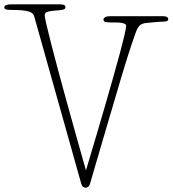

<svg xmlns="http://www.w3.org/2000/svg" viewBox="-55 -841 799 889"><path d="M343 -52Q395 -225 436 -367Q453 -427 470 -486Q487 -545 500 -594Q513 -643 521 -677Q529 -711 529 -721Q529 -728 522 -731Q515 -734 504.5 -735.5Q494 -737 481.5 -737Q469 -737 458 -737Q448 -737 436 -738.5Q424 -740 424 -751Q424 -756 431 -761Q438 -766 458 -766H701Q710 -766 717 -763Q724 -760 724 -752Q724 -741 704 -741Q693 -741 681 -740Q669 -739 657.5 -738Q646 -737 637.5 -736Q629 -735 625 -735Q603 -733 593 -724Q583 -715 576 -697Q560 -654 541 -594.5Q522 -535 502 -467.5Q482 -400 461.5 -330Q441 -260 422 -196Q403 -132 387.5 -78.5Q372 -25 362 9Q360 17 354.5 22.5Q349 28 341 28Q336 28 330 24Q324 20 321 9L104 -763Q99 -783 74 -789Q49 -795 1 -795Q-13 -795 -24 -796.5Q-35 -798 -35 -807Q-35 -821 0 -821H217Q235 -821 241.5 -818Q248 -815 248 -807Q248 -798 233 -795.5Q218 -793 200 -792Q182 -791 167 -787Q152 -783 152 -771Q152 -762 160 -727Q168 -692 181.5 -640Q195 -588 212 -524Q229 -460 247 -395Q289 -242 343 -52Z"/></svg>

Font: Life Savers
Style: Regular
Weight: 400
Designer: Pablo Impallari, Rodrigo Fuenzalida, Brenda Gallo
Foundry: Pablo Impallari, Rodrigo Fuenzalida, Brenda Gallo
Version: Version 3.001; ttfautohint (v0.95) -l 8 -r 50 -G 200 -x 14 -